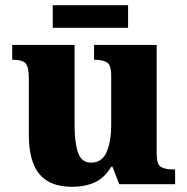

<svg xmlns="http://www.w3.org/2000/svg" viewBox="-20 -709 720 739"><path d="M257 10Q172 10 131.5 -39Q91 -88 91 -189V-407Q91 -450 79 -464.5Q67 -479 30 -479H27V-536H267V-226Q267 -162 280 -122.5Q293 -83 331 -83Q372 -83 390 -123Q408 -163 408 -231V-418Q408 -460 390.5 -469.5Q373 -479 346 -479H342V-536H583V-119Q583 -76 599.5 -66.5Q616 -57 644 -57H654V0H439L413 -67H408Q383 -25 345.5 -7.5Q308 10 257 10ZM183 -602V-689H473V-602Z"/></svg>

Font: Noto Serif Tamil ExtraBold
Style: Italic
Weight: 800
Italic angle: -12°
Designer: Indian Type Foundry, Tom Grace, and the Monotype Design Team
Foundry: Monotype Imaging Inc.
Version: Version 2.003; ttfautohint (v1.8.4.7-5d5b)